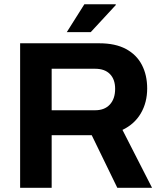

<svg xmlns="http://www.w3.org/2000/svg" viewBox="-20 -892 770 912"><path d="M75.6 0V-686.4H451.8Q528 -686.4 578.3 -659.3Q628.7 -632.3 653.9 -583.8Q679.1 -535.4 679.1 -471.9Q679.1 -405.1 648.9 -353.6Q618.7 -302.1 561.7 -275L702.2 0H537.2L415.7 -249.8H225.4V0ZM225.4 -368.3H432Q476.8 -368.3 501.8 -395.5Q526.9 -422.7 526.9 -470Q526.9 -515 502.2 -540.2Q477.6 -565.4 432 -565.4H225.4ZM297.3 -739.5 380.7 -871.7H529.2L530.4 -868.5L411.1 -739.5Z"/></svg>

Font: Archivo Variable SemiBold
Style: Regular
Weight: 600
Designer: Hector Gatti
Foundry: Omnibus-Type
Version: Version 2.001